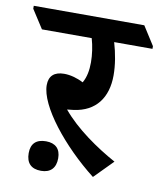

<svg xmlns="http://www.w3.org/2000/svg" viewBox="-128 -686 654 775"><g transform="rotate(10 199.0 -298.5)"><path d="M303 15 378 -61C300 -104 211 -165 153 -235C161 -236 170 -237 180 -238C269 -250 314 -312 314 -403C314 -446 306 -492 293 -536H450V-547L401 -624H-52V-612L-3 -536H201C210 -505 215 -470 215 -439C215 -407 210 -378 196 -354C169 -368 141 -375 117 -375C77 -375 55 -356 55 -318C55 -233 172 -87 303 15ZM92 27C131 27 152 5 152 -35C152 -73 131 -94 92 -94C52 -94 31 -74 31 -35C31 6 52 27 92 27Z"/></g></svg>

Font: Noto Serif Devanagari SemiBold
Style: Regular
Weight: 600
Designer: Universal Thirst, Indian Type Foundry and the Monotype Design Team
Foundry: Monotype Imaging Inc.
Version: Version 2.004